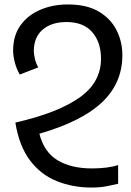

<svg xmlns="http://www.w3.org/2000/svg" viewBox="-20 -744 589 863"><path d="M391 99Q307 99 235 70Q163 41 114.5 -23.5Q66 -88 49 -193Q238 -236 336 -304.5Q434 -373 434 -480Q434 -554 394.5 -599.5Q355 -645 279 -645Q212 -645 172 -611Q132 -577 132 -514Q132 -501 137 -479.5Q142 -458 152 -441L69 -409Q55 -432 47 -462Q39 -492 39 -517Q39 -584 72 -630Q105 -676 161 -700Q217 -724 285 -724Q370 -724 424 -692Q478 -660 504 -608Q530 -556 530 -496Q530 -371 439 -284.5Q348 -198 157 -143Q178 -60 239 -23.5Q300 13 393 13Q430 13 460 9Q490 5 511 -2V82Q495 86 462.5 92.5Q430 99 391 99Z"/></svg>

Font: Go Noto Kurrent-Regular
Style: Regular
Weight: 400
Designer: Monotype Design Team
Foundry: Monotype Imaging Inc.
Version: Version 2.012; ttfautohint (v1.8.4.7-5d5b)